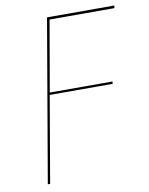

<svg xmlns="http://www.w3.org/2000/svg" viewBox="-80 -759 632 817"><g transform="rotate(-10 235.5 -350.0)"><path d="M134 -373H406L407 -383H136L189 -689H469L471 -700H191H182H180L60 0H70Z"/></g></svg>

Font: Jost* 200 Hairline Italic
Style: Italic
Weight: 100
Italic angle: -10°
Version: Version 3.200; ttfautohint (v0.97) -l 8 -r 50 -G 200 -x 14 -